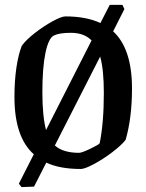

<svg xmlns="http://www.w3.org/2000/svg" viewBox="-20 -680 598 784"><path d="M519 -319Q519 -199 493 -109Q476 -87 438.5 -58.5Q401 -30 363.5 -10Q326 10 310 10Q224 10 169 -16L119 82L68 84L57 70L118 -50Q39 -120 39 -284Q39 -350 47 -404Q55 -458 69 -493Q86 -517 122 -545Q158 -573 194.5 -593Q231 -613 247 -613Q332 -613 390 -586L428 -660H480L488 -643L442 -552Q519 -481 519 -319ZM168 -149 354 -515Q323 -546 270 -546Q222 -546 200 -535Q178 -524 165.5 -463.5Q153 -403 153 -304Q153 -206 168 -149ZM404 -301Q404 -396 389 -449L204 -86Q237 -56 303 -56Q314 -56 348.5 -72.5Q383 -89 387 -95Q404 -178 404 -301Z"/></svg>

Font: Grenze Medium
Style: Regular
Weight: 500
Designer: Renata Polastri
Foundry: Omnibus-Type
Version: Version 1.002; ttfautohint (v1.8)